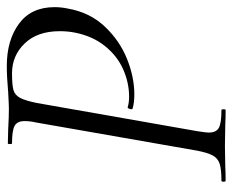

<svg xmlns="http://www.w3.org/2000/svg" viewBox="-78 -590 668 551"><g transform="rotate(-90 255.5 -314.0)"><path d="M13 -12Q45 -12 61 -17Q77 -22 85 -36.5Q93 -51 99 -81L180 -544Q184 -561 184 -577Q184 -598 170.5 -605.5Q157 -613 120 -613Q118 -613 118 -619Q118 -625 120 -625L160 -624Q196 -622 219 -622Q230 -622 266 -624Q312 -628 342 -628Q416 -628 463.5 -593Q511 -558 511 -491Q511 -472 507 -453Q496 -390 455.5 -347Q415 -304 362.5 -283Q310 -262 261 -262Q236 -262 220 -267Q218 -267 218 -271Q218 -274 220 -278Q222 -282 224 -281Q237 -277 254 -277Q294 -277 332.5 -294Q371 -311 399.5 -346.5Q428 -382 438 -433Q442 -453 442 -476Q442 -540 407 -576.5Q372 -613 321 -613Q288 -613 273.5 -609Q259 -605 251 -590.5Q243 -576 236 -542L155 -81Q151 -55 151 -49Q151 -27 164.5 -19.5Q178 -12 216 -12Q218 -12 218 -6Q218 0 216 0Q190 0 175 -1L112 -2L53 -1Q38 0 13 0Q10 0 10 -6Q10 -12 13 -12Z"/></g></svg>

Font: Cormorant Infant
Style: Italic
Weight: 400
Italic angle: -10°
Designer: Christian Thalmann (Catharsis Fonts)
Foundry: Catharsis Fonts
Version: Version 4.000